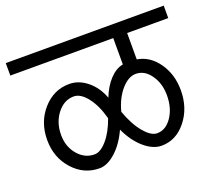

<svg xmlns="http://www.w3.org/2000/svg" viewBox="-115 -785 947 849"><g transform="rotate(-20 358.5 -360.5)"><path d="M510.7 -129.9Q551.8 -129.9 580.1 -171.4Q608.4 -212.9 608.4 -273.4Q608.4 -329.1 580.1 -369.1Q551.8 -409.2 510.7 -409.2Q475.6 -409.2 442.4 -371.1Q409.2 -333 393.6 -273.4Q417 -208 449.7 -168.9Q482.4 -129.9 510.7 -129.9ZM218.8 -136.7Q247.1 -136.7 277.8 -172.4Q308.6 -208 329.1 -266.6Q312.5 -330.1 281.7 -369.6Q251 -409.2 218.8 -409.2Q172.9 -409.2 140.6 -367.7Q108.4 -326.2 108.4 -267.6Q108.4 -212.9 140.6 -174.8Q172.9 -136.7 218.8 -136.7ZM-12.7 -591.8V-650.4H730.5V-591.8H537.1V-467.8Q596.7 -458 635.3 -402.8Q673.8 -347.7 673.8 -273.4Q673.8 -189.5 626.5 -130.4Q579.1 -71.3 510.7 -71.3Q470.7 -71.3 429.7 -106.4Q388.7 -141.6 361.3 -201.2Q334 -141.6 294.9 -106.4Q255.9 -71.3 218.8 -71.3Q145.5 -71.3 94.2 -128.4Q43 -185.5 43 -267.6Q43 -351.6 94.2 -409.7Q145.5 -467.8 218.8 -467.8Q263.7 -467.8 302.7 -436Q341.8 -404.3 361.3 -351.6Q379.9 -399.4 409.2 -430.7Q438.5 -461.9 471.7 -467.8V-591.8Z"/></g></svg>

Font: Lohit Marathi
Style: Regular
Weight: 400
Version: 2.94.2